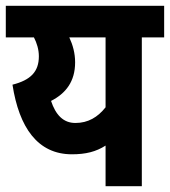

<svg xmlns="http://www.w3.org/2000/svg" viewBox="-20 -642 586 662"><path d="M546 -622H0V-513H97C107 -494 114 -471 114 -448C114 -395 86 -366 23 -350C46 -202 110 -110 228 -110C276 -110 311 -119 344 -140V0H469V-513H546ZM156 -294C207 -320 239 -361 239 -427C239 -459 231 -487 219 -513H344V-272C317 -238 284 -218 240 -218C198 -218 172 -246 156 -294Z"/></svg>

Font: Noto Sans Devanagari UI Condensed
Style: Bold
Weight: 700
Width: 3
Designer: Jelle Bosma - Monotype Design Team
Foundry: Monotype Imaging Inc.
Version: Version 2.004